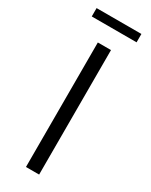

<svg xmlns="http://www.w3.org/2000/svg" viewBox="-218 -888 737 935"><g transform="rotate(30 151.0 -421.0)"><path d="M114 -700H188V0H114ZM25 -842H277V-795H25Z"/></g></svg>

Font: Idrija
Style: Regular
Weight: 400
Designer: Julieta Ulanovsky
Foundry: Julieta Ulanovsky
Version: Version 7.200